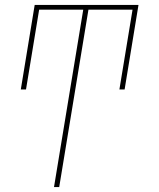

<svg xmlns="http://www.w3.org/2000/svg" viewBox="-20 -540 640 775"><path d="M198 215 316 -501H138L85 -179H64L120 -520H539L483 -179H462L515 -501H337L219 215Z"/></svg>

Font: Iosevka SS04 Thin Extended
Style: Italic
Weight: 100
Width: 7
Italic angle: -9°
Monospace: yes
Designer: Belleve Invis
Foundry: Belleve Invis
Version: Version 19.0.0; ttfautohint (v1.8.4)